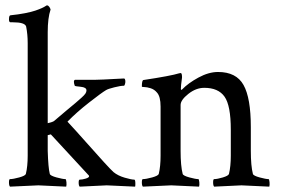

<svg xmlns="http://www.w3.org/2000/svg" viewBox="-20 -698 1055 721"><path d="M377.9 -359.4Q361.3 -349.6 314.5 -313Q267.6 -276.4 233.4 -241.2Q261.7 -210.9 302.7 -164.6Q343.8 -118.2 370.1 -89.4Q396.5 -60.5 406.2 -51.8Q422.9 -38.1 448.2 -30.8Q473.6 -23.4 484.4 -23.4Q488.3 -23.4 488.3 -7.8Q488.3 1 487.3 2.9Q389.6 -2 380.9 -2Q378.9 -2 279.3 2.9Q275.4 -1 275.4 -12.2Q275.4 -23.4 279.3 -23.4Q289.1 -23.4 301.8 -27.3Q314.5 -31.2 314.5 -36.1Q314.5 -38.1 313.5 -39.1L170.9 -193.4L159.2 -190.4V-131.8Q161.1 -67.4 167 -44.9Q168.9 -38.1 192.4 -31.7Q215.8 -25.4 225.6 -25.4Q228.5 -25.4 229.5 -13.7Q230.5 -2 228.5 2.9Q130.9 -2 124 -2Q118.2 -2 17.6 2.9Q13.7 -1 13.7 -13.2Q13.7 -25.4 17.6 -25.4Q29.3 -25.4 52.2 -31.7Q75.2 -38.1 77.1 -44.9Q84 -73.2 84 -113.3V-536.1Q84 -569.3 78.1 -598.6Q73.2 -614.3 28.3 -614.3H19.5Q13.7 -614.3 13.7 -625Q13.7 -640.6 19.5 -640.6Q48.8 -643.6 73.7 -648.4Q98.6 -653.3 112.8 -658.2Q127 -663.1 136.7 -667.5Q146.5 -671.9 150.4 -674.8L155.3 -677.7H157.2Q161.1 -677.7 165 -672.4Q168.9 -667 169.9 -662.1Q159.2 -630.9 159.2 -577.1V-235.4Q179.7 -240.2 183.6 -244.1Q205.1 -262.7 228.5 -282.2Q252 -301.8 263.7 -311.5Q275.4 -321.3 286.1 -331.1Q296.9 -340.8 300.8 -346.7Q304.7 -352.5 304.7 -358.4Q304.7 -370.1 283.2 -372.1Q261.7 -374 260.7 -376Q253.9 -395.5 261.7 -398.4H338.9Q353.5 -398.4 369.6 -399.4Q385.7 -400.4 407.7 -401.4Q429.7 -402.3 446.3 -403.3Q450.2 -401.4 450.7 -394.5Q451.2 -387.7 449.2 -381.8Q447.3 -376 445.3 -376Q432.6 -376 409.2 -370.1Q385.7 -364.3 377.9 -359.4Z M798.8 -427.7Q867.2 -427.7 894.5 -378.9Q921.9 -330.1 921.9 -220.7V-131.8Q921.9 -75.2 929.7 -44.9Q931.6 -38.1 955.1 -31.7Q978.5 -25.4 988.3 -25.4Q991.2 -25.4 992.2 -13.7Q993.2 -2 991.2 2.9Q893.6 -2 886.7 -2Q884.8 -2 784.2 2.9Q780.3 -1 780.3 -13.2Q780.3 -25.4 784.2 -25.4Q795.9 -25.4 816.9 -31.7Q837.9 -38.1 839.8 -44.9Q846.7 -73.2 846.7 -113.3V-210.9Q846.7 -301.8 823.2 -335Q799.8 -368.2 747.1 -368.2Q715.8 -368.2 687 -345.2Q658.2 -322.3 658.2 -303.7V-131.8Q658.2 -75.2 666 -44.9Q668 -38.1 691.4 -31.7Q714.8 -25.4 724.6 -25.4Q727.5 -25.4 728.5 -13.7Q729.5 -2 727.5 2.9Q629.9 -2 623 -2Q617.2 -2 516.6 2.9Q512.7 -1 512.7 -13.2Q512.7 -25.4 516.6 -25.4Q528.3 -25.4 551.3 -31.7Q574.2 -38.1 576.2 -44.9Q583 -73.2 583 -113.3V-297.9Q583 -335.9 569.3 -350.6Q559.6 -362.3 545.4 -366.7Q531.2 -371.1 522 -371.1Q512.7 -371.1 512.7 -373Q512.7 -396.5 518.6 -397.5Q622.1 -413.1 653.3 -422.9Q654.3 -422.9 656.2 -423.3Q658.2 -423.8 658.2 -423.8Q662.1 -423.8 663.1 -415.5Q664.1 -407.2 663.1 -403.3Q659.2 -376 659.2 -364.3Q659.2 -360.4 661.1 -360.4Q662.1 -360.4 664.1 -362.3Q686.5 -385.7 725.1 -406.7Q763.7 -427.7 798.8 -427.7Z"/></svg>

Font: Crimson Text
Style: Regular
Weight: 400
Version: Version 0.13